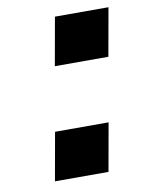

<svg xmlns="http://www.w3.org/2000/svg" viewBox="-66 -570 463 618"><g transform="rotate(-10 165.5 -261.0)"><path d="M128 -365 156 -522H331L303 -365ZM64 0 92 -157H267L239 0Z"/></g></svg>

Font: Tomorrow
Style: Bold Italic
Weight: 700
Italic angle: -10°
Designer: Tony de Marco, Monica Rizzolli
Foundry: Just in Type
Version: Version 2.002